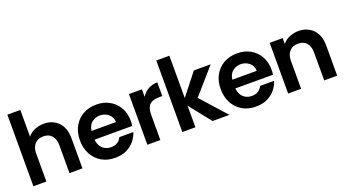

<svg xmlns="http://www.w3.org/2000/svg" viewBox="-55 -1226 3165 1765"><g transform="rotate(-20 1527.0 -344.0)"><path d="M45 0V-700H172V-438Q198 -473 241.5 -490.5Q285 -508 329 -508Q415 -508 470 -452.5Q525 -397 525 -292V0H398V-275Q398 -331 369.5 -365.5Q341 -400 286 -400Q231 -400 201.5 -365.5Q172 -331 172 -275V0Z M844 12Q766 12 709.5 -22Q653 -56 622 -115Q591 -174 591 -248Q591 -327 623 -385Q655 -443 712 -475.5Q769 -508 844 -508Q918 -508 973.5 -476Q1029 -444 1060.5 -388Q1092 -332 1092 -259Q1092 -246 1091 -233.5Q1090 -221 1088 -210H720Q723 -175 738.5 -148.5Q754 -122 780.5 -107.5Q807 -93 841 -93Q876 -93 901.5 -108Q927 -123 942 -154H1079Q1065 -110 1034 -72Q1003 -34 955.5 -11Q908 12 844 12ZM721 -295H960Q959 -345 923.5 -374Q888 -403 840 -403Q799 -403 764 -377.5Q729 -352 721 -295Z M1160 0V-496H1287V-422Q1313 -464 1353 -486Q1393 -508 1442 -508V-374H1408Q1347 -374 1317 -345Q1287 -316 1287 -248V0Z M1502 0V-700H1630V-286L1795 -496H1960L1742 -247L1963 0H1798L1630 -211V0Z M2221 12Q2143 12 2086.5 -22Q2030 -56 1999 -115Q1968 -174 1968 -248Q1968 -327 2000 -385Q2032 -443 2089 -475.5Q2146 -508 2221 -508Q2295 -508 2350.5 -476Q2406 -444 2437.5 -388Q2469 -332 2469 -259Q2469 -246 2468 -233.5Q2467 -221 2465 -210H2097Q2100 -175 2115.5 -148.5Q2131 -122 2157.5 -107.5Q2184 -93 2218 -93Q2253 -93 2278.5 -108Q2304 -123 2319 -154H2456Q2442 -110 2411 -72Q2380 -34 2332.5 -11Q2285 12 2221 12ZM2098 -295H2337Q2336 -345 2300.5 -374Q2265 -403 2217 -403Q2176 -403 2141 -377.5Q2106 -352 2098 -295Z M2537 0V-496H2664V-438Q2690 -473 2733.5 -490.5Q2777 -508 2821 -508Q2907 -508 2962 -452.5Q3017 -397 3017 -292V0H2890V-275Q2890 -331 2861.5 -365.5Q2833 -400 2778 -400Q2723 -400 2693.5 -365.5Q2664 -331 2664 -275V0Z"/></g></svg>

Font: Rethink Sans
Style: Bold
Weight: 700
Designer: The Rethink Sans project authors (Hans Thiessen). DM Sans designed by Colophon Foundry.
Foundry: Rethink Communications LLC
Version: Version 1.001